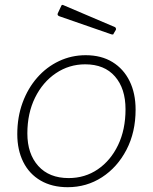

<svg xmlns="http://www.w3.org/2000/svg" viewBox="-20 -770 638 800"><path d="M262 10Q197 10 149.5 -17.5Q102 -45 77 -95Q52 -145 52 -211Q52 -282 74 -342Q96 -402 135 -446.5Q174 -491 226 -515.5Q278 -540 337 -540Q402 -540 448.5 -511.5Q495 -483 520 -432Q545 -381 545 -313Q545 -219 507 -146Q469 -73 405 -31.5Q341 10 262 10ZM266 -28Q334 -28 387.5 -64.5Q441 -101 472 -165.5Q503 -230 503 -315Q503 -401 459 -451.5Q415 -502 335 -502Q268 -502 213 -465Q158 -428 126 -363Q94 -298 94 -214Q94 -129 139.5 -78.5Q185 -28 266 -28ZM236 -747Q237 -749 239 -749.5Q241 -750 243 -749L459 -657Q461 -656 462.5 -653Q464 -650 463 -646L454 -631Q453 -627 451 -626.5Q449 -626 444 -627L228 -702Q222 -704 220.5 -707.5Q219 -711 221 -715Z"/></svg>

Font: Libre Franklin Thin Thin
Style: Italic
Weight: 250
Italic angle: -8°
Version: Version 3.000